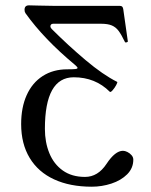

<svg xmlns="http://www.w3.org/2000/svg" viewBox="-20 -685 563 718"><path d="M59.1 -221.2Q59.1 -283.2 79.8 -329.3Q100.6 -375.5 139.6 -400.6Q178.7 -425.8 231.9 -425.8Q253.4 -425.8 261.7 -426.8Q270 -427.7 270 -431.2Q270 -434.1 259.8 -442.9Q144 -539.1 75.2 -635.7Q71.8 -640.6 71.8 -648.4Q71.8 -665 88.4 -665L126 -664.1Q160.2 -663.1 180.7 -663.1H427.7Q434.1 -663.1 437 -660.2Q439.9 -657.2 440.9 -650.9L458 -530.8Q458.5 -527.8 453.4 -526.6Q448.2 -525.4 447.3 -527.8Q433.6 -556.2 423.3 -569.8Q413.1 -583.5 398.2 -589.8Q383.3 -596.2 357.9 -596.2H178.7Q173.8 -596.2 171.1 -593.5Q168.5 -590.8 168.5 -586.9Q168.5 -581.5 173.3 -576.7Q234.4 -515.6 299.8 -460.4Q365.2 -405.3 418 -378.9Q420.4 -377.9 414.6 -366.9Q408.7 -356 401.1 -347.4Q393.6 -338.9 390.6 -341.8Q336.4 -396 255.9 -396Q147.9 -396 147.9 -203.1Q147.9 -152.8 164.6 -112.1Q181.2 -71.3 214.8 -47.4Q248.5 -23.4 297.9 -23.4Q346.2 -23.4 378.4 -72.3Q410.6 -121.1 439.9 -121.1Q447.3 -121.1 456.3 -116.7Q465.3 -112.3 471.9 -104.7Q478.5 -97.2 478.5 -87.9Q478.5 -56.2 455.6 -33.2Q432.6 -10.3 396.7 1.5Q360.8 13.2 323.2 13.2Q241.7 13.2 182.4 -14.2Q123 -41.5 91.1 -94.2Q59.1 -147 59.1 -221.2Z"/></svg>

Font: JuniusX
Style: Regular
Weight: 400
Designer: Peter S. Baker
Foundry: Briery Creek Software
Version: Version 1.004